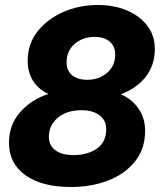

<svg xmlns="http://www.w3.org/2000/svg" viewBox="-20 -740 641 770"><path d="M264 10Q149 10 82.5 -37Q16 -84 16 -167Q16 -240 61.5 -291Q107 -342 174 -363Q134 -382 112.5 -416Q91 -450 91 -496Q91 -564 130.5 -614Q170 -664 234 -692Q298 -720 372 -720Q438 -720 489.5 -698Q541 -676 571 -636.5Q601 -597 601 -544Q601 -478 563.5 -431Q526 -384 464 -362Q509 -343 535.5 -304.5Q562 -266 562 -216Q562 -143 521.5 -92.5Q481 -42 413.5 -16Q346 10 264 10ZM330 -420Q377 -420 409.5 -448Q442 -476 442 -522Q442 -554 420 -573Q398 -592 360 -592Q312 -592 279.5 -564Q247 -536 247 -489Q247 -457 269 -438.5Q291 -420 330 -420ZM275 -118Q331 -118 368.5 -144Q406 -170 406 -222Q406 -257 379.5 -277.5Q353 -298 306 -298Q248 -298 212 -268Q176 -238 176 -191Q176 -157 202 -137.5Q228 -118 275 -118Z"/></svg>

Font: Livvic
Style: Bold Italic
Weight: 700
Italic angle: -10°
Designer: Jacques Le Bailly, Baron von Fonthausen
Version: Version 1.001; ttfautohint (v1.8.2)